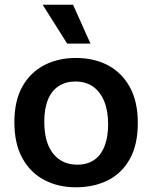

<svg xmlns="http://www.w3.org/2000/svg" viewBox="-20 -782 647 815"><path d="M303 13Q226 13 167 -18.5Q108 -50 74.5 -111.5Q41 -173 41 -263Q41 -355 75.5 -415.5Q110 -476 169 -506Q228 -536 302 -536Q379 -536 438 -505Q497 -474 531 -412.5Q565 -351 565 -260Q565 -168 531 -107Q497 -46 437.5 -16.5Q378 13 303 13ZM308 -83Q350 -83 379 -102.5Q408 -122 423.5 -161Q439 -200 439 -254Q439 -311 422.5 -351.5Q406 -392 375.5 -414Q345 -436 299 -436Q259 -436 229 -416.5Q199 -397 183.5 -359Q168 -321 168 -265Q168 -177 205.5 -130Q243 -83 308 -83ZM265 -597 161 -762H290L364 -597Z"/></svg>

Font: Bricolage Grotesque 96pt ExtraBold SemiBold
Style: Regular
Weight: 600
Version: Version 1.001;gftools[0.9.33.dev8+g029e19f]